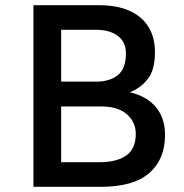

<svg xmlns="http://www.w3.org/2000/svg" viewBox="-20 -721 710 741"><path d="M109 0V-701H361Q432 -701 480.5 -679Q529 -657 553.5 -616.5Q578 -576 578 -520Q578 -450 549.5 -415Q521 -380 481 -365Q548 -349 582.5 -306.5Q617 -264 617 -201Q617 -106 556 -53Q495 0 369 0ZM216 -95H363Q431 -95 467.5 -121Q504 -147 504 -204Q504 -250 469.5 -280Q435 -310 373 -310Q373 -310 357 -310Q341 -310 318 -310Q295 -310 271.5 -310Q248 -310 232 -310Q216 -310 216 -310ZM216 -406H353Q403 -406 434.5 -431Q466 -456 466 -515Q466 -559 434.5 -582.5Q403 -606 352 -606Q352 -606 338.5 -606Q325 -606 304.5 -606Q284 -606 264 -606Q244 -606 230 -606Q216 -606 216 -606Z"/></svg>

Font: Inclusive Sans Medium
Style: Regular
Weight: 500
Designer: Olivia King
Foundry: Olivia King
Version: Version 2.004